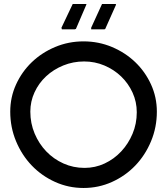

<svg xmlns="http://www.w3.org/2000/svg" viewBox="-20 -921 830 956"><path d="M410 -898 358 -777 352 -775H288L286 -783L342 -901H410ZM558 -898 504 -777 500 -775H434V-783L488 -901H556ZM661 -362Q661 -414 640 -460Q619 -506 583 -540.5Q547 -575 499.5 -595Q452 -615 399 -615Q344 -615 295 -595Q246 -575 209.5 -541Q173 -507 152 -461.5Q131 -416 131 -365Q131 -307 152.5 -256Q174 -205 210.5 -167Q247 -129 296 -107Q345 -85 401 -85Q454 -85 501 -107Q548 -129 583.5 -167Q619 -205 640 -255Q661 -305 661 -362ZM761 -365Q761 -287 732 -217.5Q703 -148 653.5 -96.5Q604 -45 537.5 -15Q471 15 396 15Q321 15 254.5 -15Q188 -45 138.5 -96.5Q89 -148 60 -217.5Q31 -287 31 -365Q31 -437 60 -500.5Q89 -564 138.5 -611.5Q188 -659 254.5 -687Q321 -715 396 -715Q471 -715 537.5 -687Q604 -659 653.5 -611.5Q703 -564 732 -500.5Q761 -437 761 -365Z"/></svg>

Font: Railway
Style: Regular
Weight: 400
Version: 1.000